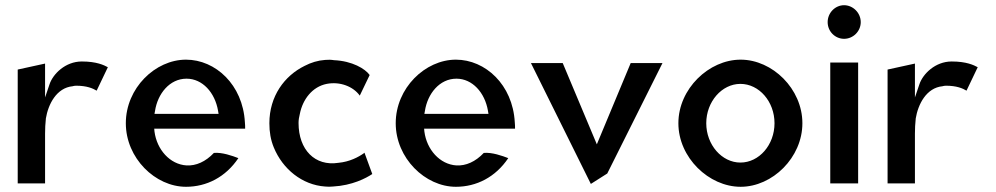

<svg xmlns="http://www.w3.org/2000/svg" viewBox="-20 -714 3822 737"><path d="M394 -456C379 -464 351 -478 294 -478C231 -478 183 -430 170 -390L153 -340V-470L48 -447V-10H153V-201C153 -220 154 -240 156 -258V-259C165 -314 197 -377 259 -383C262 -384 267 -385 272 -385C313 -385 336 -375 351 -366Z M573 -209 572 -220H921C921 -229 921 -236 920 -245C912 -389 807 -485 694 -485C576 -485 463 -376 463 -241C463 -107 576 3 694 3C773 3 846 -34 895 -107C872 -116 832 -130 801 -127C769 -93 732 -77 696 -79C632 -83 582 -140 573 -209ZM817 -289 819 -277H573L575 -288C585 -354 631 -412 696 -412C757 -412 805 -359 817 -289Z M1126 -242C1126 -254 1128 -265 1131 -277C1142 -333 1179 -381 1234 -392C1285 -402 1336 -382 1361 -347L1399 -426C1382 -450 1332 -480 1262 -483C1251 -485 1239 -485 1228 -484C1200 -482 1174 -474 1149 -461C1072 -423 1014 -345 1014 -241C1014 -207 1019 -177 1031 -148C1065 -65 1140 -4 1228 2C1238 3 1248 3 1258 2C1332 -2 1385 -30 1409 -46L1379 -128L1377 -126C1356 -111 1322 -93 1279 -89C1189 -75 1126 -139 1126 -242Z M1609 -209 1608 -220H1957C1957 -229 1957 -236 1956 -245C1948 -389 1843 -485 1730 -485C1612 -485 1499 -376 1499 -241C1499 -107 1612 3 1730 3C1809 3 1882 -34 1931 -107C1908 -116 1868 -130 1837 -127C1805 -93 1768 -77 1732 -79C1668 -83 1618 -140 1609 -209ZM1853 -289 1855 -277H1609L1611 -288C1621 -354 1667 -412 1732 -412C1793 -412 1841 -359 1853 -289Z M2140 -472H2018L2248 -8L2311 -48L2523 -472H2401L2271 -160Z M2691 -241C2691 -324 2751 -392 2822 -392C2894 -392 2953 -324 2953 -241C2953 -158 2894 -90 2822 -90C2751 -90 2691 -158 2691 -241ZM2584 -241C2584 -109 2701 3 2823 3C2945 3 3060 -109 3060 -241C3060 -373 2945 -485 2823 -485C2701 -485 2584 -373 2584 -241Z M3157 -629C3157 -593 3186 -565 3220 -565C3255 -565 3284 -594 3284 -629C3284 -665 3254 -694 3220 -694C3186 -694 3157 -665 3157 -629ZM3274 -10V-474H3167V-10Z M3733 -456C3718 -464 3690 -478 3633 -478C3570 -478 3522 -430 3509 -390L3492 -340V-470L3387 -447V-10H3492V-201C3492 -220 3493 -240 3495 -258V-259C3504 -314 3536 -377 3598 -383C3601 -384 3606 -385 3611 -385C3652 -385 3675 -375 3690 -366Z"/></svg>

Font: Bluebird
Style: LiNrw
Weight: 300
Designer: Jasper
Foundry: Cannot Into Space Fonts
Version: Version 0.98